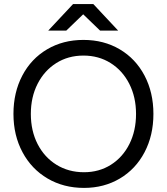

<svg xmlns="http://www.w3.org/2000/svg" viewBox="-20 -907 816 939"><path d="M45.8 -349.9Q45.8 -454.8 89.1 -537.3Q132.4 -619.8 210.4 -665.8Q288.3 -711.8 388 -711.8Q487.7 -711.8 565.6 -665.8Q643.5 -619.8 686.9 -537.3Q730.3 -454.8 730.3 -349.8Q730.3 -245 687 -162.5Q643.7 -80 566.2 -34Q488.8 12 390.9 12Q291 12 212.7 -34Q134.3 -80 90.1 -162.5Q45.8 -245 45.8 -349.9ZM645.3 -349.8Q645.3 -432.3 612.2 -497.2Q579.2 -562 520.9 -598.6Q462.7 -635.2 388 -635.2Q313.3 -635.2 255.2 -598.5Q197 -561.9 163.9 -497.1Q130.8 -432.3 130.8 -349.8Q130.8 -267.3 163.9 -202.5Q197.1 -137.8 256.2 -101.2Q315.3 -64.7 390.8 -64.7Q464.7 -64.7 522.4 -101.2Q580.2 -137.8 612.8 -202.5Q645.3 -267.3 645.3 -349.8ZM338.2 -884V-887H436.5L557.7 -757.5H469.3ZM337.2 -887H435.5V-884L304.3 -757.5H216Z"/></svg>

Font: Oak Sans Light
Style: Regular
Weight: 400
Designer: Erik Kennedy, Walven
Foundry: Erik Kennedy, Walven
Version: Version 1.100;Glyphs 3.1.2 (3151)